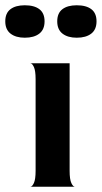

<svg xmlns="http://www.w3.org/2000/svg" viewBox="-70 -708 386 728"><path d="M45 0Q52 0 58.5 -14Q65 -28 65 -60V-408Q65 -440 58.5 -454Q52 -468 45 -468H194V-60Q194 -28 200.5 -14Q207 0 214 0ZM24 -565Q-10 -565 -30 -580.5Q-50 -596 -50 -627Q-50 -658 -30.5 -673Q-11 -688 24 -688Q60 -688 79.5 -673Q99 -658 99 -627Q99 -596 79 -580.5Q59 -565 24 -565ZM221 -565Q187 -565 167 -580.5Q147 -596 147 -627Q147 -658 166.5 -673Q186 -688 221 -688Q257 -688 276.5 -673Q296 -658 296 -627Q296 -596 276 -580.5Q256 -565 221 -565Z"/></svg>

Font: Red Rose SemiBold
Style: Regular
Weight: 600
Designer: Jaikishan Patel
Version: Version 2.000